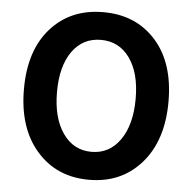

<svg xmlns="http://www.w3.org/2000/svg" viewBox="-54 -808 877 876"><g transform="rotate(5 385.0 -370.0)"><path d="M715.8 -373Q715.8 -195.3 624.5 -90.8Q533.2 13.7 384.8 13.7Q236.3 13.7 145 -90.8Q53.7 -195.3 53.7 -373Q53.7 -550.8 144.5 -652.3Q235.4 -753.9 384.8 -753.9Q534.2 -753.9 625 -652.3Q715.8 -550.8 715.8 -373ZM253.9 -184.6Q302.7 -114.3 385.3 -114.3Q467.8 -114.3 516.6 -184.6Q565.4 -254.9 565.4 -373Q565.4 -491.2 516.6 -559.1Q467.8 -627 384.8 -627Q301.8 -627 253.4 -559.1Q205.1 -491.2 205.1 -373Q205.1 -254.9 253.9 -184.6Z"/></g></svg>

Font: Gen Jyuu Gothic P Bold
Style: Bold
Weight: 700
Designer: [Source Han Sans]
Ryoko NISHIZUKA  (kana & ideographs); Paul D. Hunt (Latin, Greek & Cyrillic); Wenlong ZHANG  (bopomofo
Version: Version 1.002.20150607